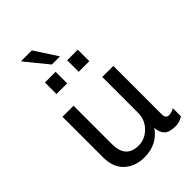

<svg xmlns="http://www.w3.org/2000/svg" viewBox="-268 -1033 1153 1153"><g transform="rotate(-45 309.0 -456.5)"><path d="M230 -923 324 -778H255L139 -920L140 -923ZM149 -731H240V-633H149ZM338 -731H428V-633H338ZM172 -511V-184Q172 -65 280 -65Q334 -65 375 -106.5Q416 -148 416 -207V-511H510V-100Q510 -65 538 -65Q560 -65 583 -79V-10Q552 10 520 10Q466 10 444.5 -12Q423 -34 421 -74Q363 10 254 10Q177 10 127.5 -35.5Q78 -81 78 -167V-511Z"/></g></svg>

Font: Chivo
Style: Regular
Weight: 400
Designer: Hector Gatti
Foundry: Omnibus-Type
Version: Version 1.007;PS 001.007;hotconv 1.0.88;makeotf.lib2.5.64775